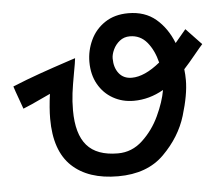

<svg xmlns="http://www.w3.org/2000/svg" viewBox="-42 -549 685 593"><g transform="rotate(-5 300.0 -252.5)"><path d="M107.5 -198.5Q107.5 -232 113.5 -275.5L93 -266Q50 -245.5 28 -237L18 -265Q7 -295 3 -308Q47 -326 87.2 -340.2Q127.5 -354.5 183.5 -373L200.5 -378.5Q199.5 -367 193 -332.5Q186.5 -297 183.2 -271.8Q180 -246.5 180 -218.5Q180 -145 210.8 -109.5Q241.5 -74 307 -74Q350.5 -74 383.5 -104.8Q416.5 -135.5 436.2 -177.8Q456 -220 462.5 -257Q418 -231.5 370 -231.5Q334.5 -231.5 305.8 -247.8Q277 -264 260.2 -293.8Q243.5 -323.5 243.5 -363Q243.5 -398 258.5 -430.2Q273.5 -462.5 303.5 -482.5Q333.5 -502.5 376 -502.5Q427.5 -502.5 461.5 -473.8Q495.5 -445 514 -398L537 -425.5L547.5 -438L595.5 -387.5Q588 -379.5 572.5 -360.5Q548 -330.5 533.5 -315Q535.5 -299 535.5 -281Q535.5 -236.5 516 -172.2Q496.5 -108 444.2 -55.8Q392 -3.5 301.5 -3.5Q209 -3.5 158.2 -51.5Q107.5 -99.5 107.5 -198.5ZM370 -303Q409.5 -303 458 -342.5Q448.5 -381 427.8 -406Q407 -431 374.5 -431Q356.5 -431 343.2 -420.5Q330 -410 323 -395Q316 -380 316 -367.5Q316 -339 330.2 -321Q344.5 -303 370 -303Z"/></g></svg>

Font: JuliaMono Medium
Style: Italic
Weight: 500
Italic angle: -9°
Monospace: yes
Designer: cormullion
Foundry: corm
Version: Version 0.054; ttfautohint (v1.8.4)